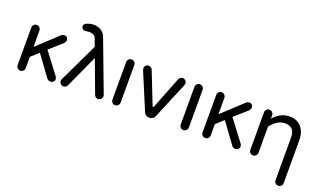

<svg xmlns="http://www.w3.org/2000/svg" viewBox="-88 -1253 3363 2010"><g transform="rotate(20 1594.0 -248.0)"><path d="M76.2 -39.1V-458Q76.2 -476.6 89.4 -490.2Q102.5 -503.9 121.1 -503.9Q139.6 -503.9 153.3 -490.2Q167 -476.6 167 -458V-275.4L397.5 -489.3Q413.1 -502 427.7 -502Q449.2 -502 460.4 -490.2Q471.7 -478.5 471.7 -458Q471.7 -443.4 455.1 -423.8L314.5 -298.8L491.2 -65.4Q501 -51.8 501 -38.1Q501 -18.6 487.8 -6.3Q474.6 5.9 455.1 5.9Q445.3 5.9 435.1 1Q424.8 -3.9 418 -12.7L251 -241.2L167 -165V-39.1Q167 -20.5 153.3 -7.3Q139.6 5.9 121.1 5.9Q102.5 5.9 89.4 -7.3Q76.2 -20.5 76.2 -39.1Z M945.3 -24.4 810.5 -385.7 644.5 -22.5Q639.6 -10.7 627.4 -2.4Q615.2 5.9 601.6 5.9Q583 5.9 569.8 -7.8Q556.6 -21.5 556.6 -40Q556.6 -48.8 561.5 -60.5L769.5 -496.1L736.3 -584Q733.4 -594.7 723.6 -603.5Q704.1 -621.1 662.1 -623L635.7 -620.1Q624 -617.2 613.3 -617.2Q598.6 -617.2 587.4 -628.9Q576.2 -640.6 576.2 -655.3Q576.2 -678.7 599.6 -690.4Q640.6 -710 684.6 -710Q724.6 -710 757.8 -691.4Q791 -672.9 810.5 -637.7L1029.3 -56.6Q1032.2 -49.8 1032.2 -40Q1032.2 -21.5 1019 -7.8Q1005.9 5.9 987.3 5.9Q957 5.9 945.3 -24.4Z M1132.8 -39.1V-458Q1132.8 -476.6 1146 -490.2Q1159.2 -503.9 1177.7 -503.9Q1197.3 -503.9 1210.4 -490.7Q1223.6 -477.5 1223.6 -458V-39.1Q1223.6 -20.5 1210 -7.3Q1196.3 5.9 1177.7 5.9Q1159.2 5.9 1146 -7.3Q1132.8 -20.5 1132.8 -39.1Z M1499 -31.2 1329.1 -437.5Q1324.2 -452.1 1324.2 -458Q1324.2 -476.6 1337.4 -490.2Q1350.6 -503.9 1369.1 -503.9Q1381.8 -503.9 1393.6 -496.6Q1405.3 -489.3 1410.2 -477.5L1550.8 -120.1Q1553.7 -113.3 1558.6 -113.3Q1563.5 -113.3 1566.4 -120.1L1707 -477.5Q1711.9 -489.3 1723.6 -496.6Q1735.4 -503.9 1748 -503.9Q1766.6 -503.9 1779.8 -490.2Q1793 -476.6 1793 -458Q1793 -452.1 1788.1 -437.5L1618.2 -31.2Q1611.3 -14.6 1596.2 -4.4Q1581.1 5.9 1563.5 5.9H1553.7Q1536.1 5.9 1521 -4.4Q1505.9 -14.6 1499 -31.2Z M1893.6 -39.1V-458Q1893.6 -476.6 1906.7 -490.2Q1919.9 -503.9 1938.5 -503.9Q1958 -503.9 1971.2 -490.7Q1984.4 -477.5 1984.4 -458V-39.1Q1984.4 -20.5 1970.7 -7.3Q1957 5.9 1938.5 5.9Q1919.9 5.9 1906.7 -7.3Q1893.6 -20.5 1893.6 -39.1Z M2136.7 -39.1V-458Q2136.7 -476.6 2149.9 -490.2Q2163.1 -503.9 2181.6 -503.9Q2200.2 -503.9 2213.9 -490.2Q2227.5 -476.6 2227.5 -458V-275.4L2458 -489.3Q2473.6 -502 2488.3 -502Q2509.8 -502 2521 -490.2Q2532.2 -478.5 2532.2 -458Q2532.2 -443.4 2515.6 -423.8L2375 -298.8L2551.8 -65.4Q2561.5 -51.8 2561.5 -38.1Q2561.5 -18.6 2548.3 -6.3Q2535.2 5.9 2515.6 5.9Q2505.9 5.9 2495.6 1Q2485.4 -3.9 2478.5 -12.7L2311.5 -241.2L2227.5 -165V-39.1Q2227.5 -20.5 2213.9 -7.3Q2200.2 5.9 2181.6 5.9Q2163.1 5.9 2149.9 -7.3Q2136.7 -20.5 2136.7 -39.1Z M3025.4 168.9V-306.6Q3025.4 -424.8 2918.9 -424.8Q2873 -424.8 2835.4 -402.3Q2797.9 -379.9 2759.8 -332V-39.1Q2759.8 -20.5 2746.1 -7.3Q2732.4 5.9 2713.9 5.9Q2695.3 5.9 2682.1 -7.3Q2668.9 -20.5 2668.9 -39.1V-458Q2668.9 -476.6 2682.1 -490.2Q2695.3 -503.9 2713.9 -503.9Q2732.4 -503.9 2746.1 -490.2Q2759.8 -476.6 2759.8 -458V-420.9Q2801.8 -465.8 2844.2 -487.3Q2886.7 -508.8 2940.4 -508.8Q2993.2 -508.8 3035.2 -483.4Q3074.2 -458 3095.2 -414.1Q3116.2 -370.1 3116.2 -316.4V168.9Q3116.2 187.5 3102.5 200.7Q3088.9 213.9 3070.3 213.9Q3051.8 213.9 3038.6 200.7Q3025.4 187.5 3025.4 168.9Z"/></g></svg>

Font: jf-openhuninn-2.0
Style: Regular
Weight: 400
Designer: [Kosugi Maru]
Designed by MOTOYA      

[Varela Round]
Joe Prince (Latin component); Avraham Cornfeld (Hebrew component)
Foundry: justfont CO.,LTD.
Version: 2.0